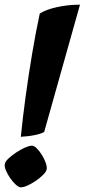

<svg xmlns="http://www.w3.org/2000/svg" viewBox="-34 -800 362 821"><path d="M55 -215Q63 -295 75.5 -387Q88 -479 103.5 -571Q119 -663 136 -742Q162 -759 209.5 -769.5Q257 -780 308 -780L155 -236Q145 -229 117.5 -223Q90 -217 55 -215ZM55 1Q46 1 33.5 -10.5Q21 -22 9.5 -38.5Q-2 -55 -9 -72Q-16 -89 -13 -100Q-11 -110 3 -123Q17 -136 36 -148.5Q55 -161 73 -169Q91 -177 102 -177Q112 -177 123.5 -165.5Q135 -154 145.5 -137Q156 -120 162 -102.5Q168 -85 165 -74Q163 -65 150 -52Q137 -39 119.5 -27Q102 -15 84.5 -7Q67 1 55 1Z"/></svg>

Font: Texturina 72pt 72pt Black
Style: Italic
Weight: 900
Italic angle: -11°
Designer: Guillermo Torres Carreño
Foundry: Omnibus-Type
Version: Version 1.002; ttfautohint (v1.8.3)